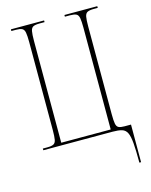

<svg xmlns="http://www.w3.org/2000/svg" viewBox="-134 -799 860 1095"><g transform="rotate(-15 296.0 -252.0)"><path d="M550 210Q550 137 546.5 95Q543 53 533 32.5Q523 12 502.5 6Q482 0 448 0H39V-10H66Q90 -10 102 -16Q114 -22 117.5 -40.5Q121 -59 121 -98V-616Q121 -654 117.5 -673Q114 -692 102 -698Q90 -704 66 -704H39V-714H235V-704H206Q180 -704 168 -698Q156 -692 152.5 -673Q149 -654 149 -616V-15H441V-616Q441 -654 437.5 -673Q434 -692 422 -698Q410 -704 385 -704H355V-714H549V-704H526Q501 -704 488.5 -698Q476 -692 472.5 -673Q469 -654 469 -616V-97Q469 -59 472.5 -41Q476 -23 487.5 -17.5Q499 -12 522 -12H560V210Z"/></g></svg>

Font: Noto Serif Display Condensed Thin
Style: Regular
Weight: 100
Width: 3
Designer: Monotype Design Team
Foundry: Monotype Imaging Inc.
Version: Version 2.009